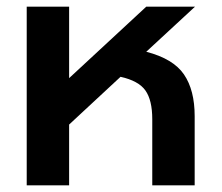

<svg xmlns="http://www.w3.org/2000/svg" viewBox="-20 -555 664 575"><path d="M60 -535H187V-321L418 -535H564L418 -400Q499 -379 531 -332Q563 -285 563 -207V0H436V-198Q436 -255 415.5 -284Q395 -313 341 -325L187 -182V0H60Z"/></svg>

Font: Prompt Medium
Style: Regular
Weight: 500
Designer: Katatrad Team
Foundry: CadsonDemak
Version: Version 1.001